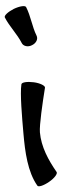

<svg xmlns="http://www.w3.org/2000/svg" viewBox="-66 -1022 399 1093"><g transform="rotate(-5 133.5 -476.0)"><path d="M1 -936C23 -882 62 -837 84 -783C91 -764 117 -755 141 -765C166 -774 180 -797 172 -817C151 -871 149 -930 127 -984C123 -995 91 -993 56 -980C22 -966 -3 -947 1 -936ZM62 -549C49 -497 49 -361 49 -267C49 -163 54 -49 102 34C107 44 138 37 171 18C203 0 224 -24 218 -34C177 -106 143 -184 143 -267C143 -307 173 -435 194 -518C196 -529 169 -546 133 -554C96 -562 65 -560 62 -549Z"/></g></svg>

Font: Nupuram Expanded Bold
Style: Regular
Weight: 700
Width: 7
Designer: Santhosh Thottingal (santhosh.thottingal@gmail.com)
Foundry: SMC
Version: Version 1.000